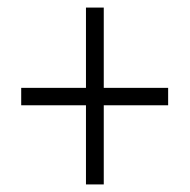

<svg xmlns="http://www.w3.org/2000/svg" viewBox="-20 -607 501 507"><path d="M254 -375V-587H207V-375H36V-329H207V-120H254V-329H424V-375Z"/></svg>

Font: Noto Sans Thai Looped Condensed Light
Style: Regular
Weight: 300
Width: 3
Designer: Sasikarn Vongin, Ben Mitchell
Foundry: The Fontpad Ltd
Version: Version 1.001